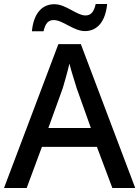

<svg xmlns="http://www.w3.org/2000/svg" viewBox="-20 -937 695 957"><path d="M139 -781H197C206 -820 220 -837 248 -837C293 -837 347 -782 403 -782C466 -782 506 -831 514 -917H457C448 -877 433 -860 406 -860C362 -860 309 -916 251 -916C187 -916 147 -867 139 -781ZM540 0H654L383 -717H271L0 0H113L189 -205H463ZM362 -498 433 -299H221L293 -498C301 -525 316 -577 326 -620C333 -590 356 -518 362 -498Z"/></svg>

Font: Noto Sans Canadian Aboriginal Medium
Style: Regular
Weight: 500
Designer: Monotype Design Team, Typotheque's Kevin King
Foundry: Monotype Imaging Inc.
Version: Version 2.004